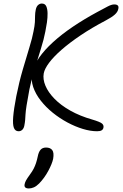

<svg xmlns="http://www.w3.org/2000/svg" viewBox="-20 -730 694 1084"><path d="M528 11Q491 11 448 -2Q405 -15 361 -38.5Q317 -62 278 -93.5Q239 -125 210 -162Q181 -199 167.5 -238.5Q154 -278 162 -317Q170 -360 200.5 -404Q231 -448 280 -492.5Q329 -537 392 -579.5Q455 -622 529 -662Q566 -682 588 -693.5Q610 -705 625 -705Q639 -705 645 -699Q651 -693 648 -680Q645 -663 628.5 -648Q612 -633 578 -615Q498 -573 435 -530.5Q372 -488 327.5 -449Q283 -410 257.5 -376Q232 -342 227 -316Q221 -283 236.5 -246Q252 -209 287.5 -172.5Q323 -136 377 -105.5Q431 -75 501 -55Q545 -42 556 -32.5Q567 -23 564 -9Q562 1 553.5 6Q545 11 528 11ZM85 11Q66 11 58.5 -8Q51 -27 54.5 -70.5Q58 -114 72 -187Q88 -267 108.5 -337Q129 -407 146 -462.5Q163 -518 169 -552Q176 -585 177 -605Q178 -625 178 -641Q178 -657 182 -676Q186 -694 195.5 -702Q205 -710 216 -710Q234 -710 241 -695Q248 -680 248.5 -655.5Q249 -631 245 -603.5Q241 -576 236 -552Q228 -509 210.5 -453.5Q193 -398 175 -338.5Q157 -279 146 -225Q135 -167 130 -134.5Q125 -102 124 -84Q123 -66 122 -52.5Q121 -39 117 -19Q114 -5 105.5 3Q97 11 85 11ZM143 334Q114 334 119 310Q121 300 126.5 289.5Q132 279 150 254Q162 238 170 222.5Q178 207 183.5 190Q189 173 193 154Q198 128 209 115.5Q220 103 240 103Q264 103 275 117.5Q286 132 280 167Q274 195 252.5 235Q231 275 201 306Q185 322 170.5 328Q156 334 143 334Z"/></svg>

Font: Shantell Sans Light
Style: Italic
Weight: 300
Italic angle: -11°
Designer: Stephen Nixon, Anya Danilova, Shantell Martin
Foundry: Arrow Type
Version: Version 1.008;[ac192a2d6]